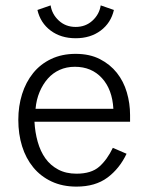

<svg xmlns="http://www.w3.org/2000/svg" viewBox="-20 -681 542 713"><path d="M168 -661Q173 -628 198.5 -604.5Q224 -581 261 -581Q298 -581 323.5 -604.5Q349 -628 354 -661L403 -644Q392 -596 354 -567.5Q316 -539 261 -539Q206 -539 168 -567.5Q130 -596 119 -644ZM450 -110Q424 -55 379 -21.5Q334 12 264 12Q212 12 171.5 -7Q131 -26 103.5 -59.5Q76 -93 62 -138Q48 -183 48 -236Q48 -287 62 -331.5Q76 -376 103 -409.5Q130 -443 170 -462Q210 -481 261 -481Q313 -481 351 -461.5Q389 -442 414 -410.5Q439 -379 451 -338Q463 -297 463 -254V-229H108Q110 -190 120 -154.5Q130 -119 148.5 -93Q167 -67 196 -51.5Q225 -36 264 -36Q319 -36 348.5 -62Q378 -88 399 -132ZM258 -433Q227 -433 201.5 -421.5Q176 -410 157.5 -389Q139 -368 127 -339.5Q115 -311 112 -277H401Q397 -349 358.5 -391Q320 -433 258 -433Z"/></svg>

Font: Post Grotesk Light
Style: Light
Weight: 300
Version: Version 1.0